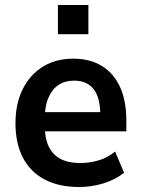

<svg xmlns="http://www.w3.org/2000/svg" viewBox="-20 -739 566 769"><path d="M297 10Q216 10 159 -20Q102 -50 72 -107Q42 -164 42 -246Q42 -323 70.5 -381Q99 -439 151 -471.5Q203 -504 274 -504Q341 -504 388.5 -474.5Q436 -445 461 -390Q486 -335 486 -256V-213H142V-290H397L382 -273Q382 -348 355 -382Q328 -416 277 -416Q240 -416 214 -398.5Q188 -381 173.5 -346.5Q159 -312 159 -260V-240Q159 -186 175 -152.5Q191 -119 222.5 -102.5Q254 -86 301 -86Q338 -86 374.5 -96.5Q411 -107 441 -132L477 -47Q440 -18 392.5 -4Q345 10 297 10ZM212 -602V-719H334V-602Z"/></svg>

Font: Nunito Sans 10pt SemiCondensed
Style: Bold
Weight: 700
Width: 4
Designer: Vernon Adams
Foundry: Vernon Adams
Version: Version 3.101;gftools[0.9.27]